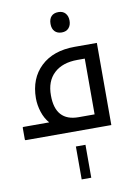

<svg xmlns="http://www.w3.org/2000/svg" viewBox="-114 -767 803 1116"><g transform="rotate(-10 287.5 -209.5)"><path d="M-4.9 0Q-9.8 0 -9.8 -4.9V-74.2Q-9.8 -78.1 -4.9 -78.1H147Q121.6 -106.9 108.4 -147.9Q95.2 -189 95.2 -229Q95.7 -346.2 168.9 -415.5Q242.2 -484.9 369.1 -484.9H500V0ZM415 -78.1V-407.2H372.1Q283.2 -407.2 233.4 -360.8Q183.6 -314.5 184.1 -230Q184.1 -78.1 320.8 -78.1ZM310.5 -700.2Q336.9 -700.2 351.6 -683.6Q366.2 -667 366.2 -640.1Q366.2 -613.3 351.6 -596.7Q336.9 -580.1 310.5 -580.1Q284.2 -580.1 269 -595.7Q253.9 -611.3 253.9 -640.1Q253.9 -668.9 268.6 -684.6Q283.2 -700.2 310.5 -700.2ZM275.4 86.9H332V281.2H275.4Z"/></g></svg>

Font: DroidArabicKufi
Style: Regular
Weight: 400
Designer: Pascal Zoghbi
Foundry: Ascender Corporation
Version: Version 1.00